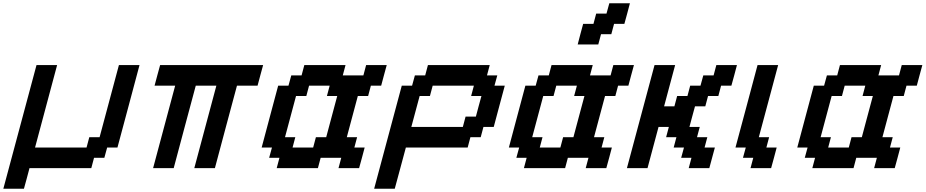

<svg xmlns="http://www.w3.org/2000/svg" viewBox="-54 -1020 5616 1165"><path d="M-33.7 125H91.3Q97.2 104 108.4 62.5Q119.6 21 125 0H500L516.6 -62.5H579.1L596.2 -125H658.7Q681.2 -208.5 725.8 -375.2Q770.5 -542 792.5 -625H667.5L550.3 -187.5H487.8L471.2 -125H158.7Q181.2 -208 225.6 -375Q270 -542 292.5 -625H167.5Q133.8 -500 66.9 -250Q0 0 -33.7 125Z M1125 0H1250Q1272 -83 1316.7 -250Q1361.3 -417 1383.8 -500H1508.8Q1514.2 -520.5 1525.4 -562.3Q1536.6 -604 1542.5 -625H917.5Q911.6 -604 900.4 -562.3Q889.2 -520.5 883.8 -500H1008.8Q986.8 -417 941.9 -250Q897 -83 875 0H1000Q1022 -83 1066.7 -250Q1111.3 -417 1133.8 -500H1258.8Q1236.8 -417 1191.9 -250Q1147 -83 1125 0Z M2000 0H2125Q2130.9 -21 2142.1 -62.5Q2153.3 -104 2158.7 -125H2096.2L2112.8 -187.5H2050.3Q2061.5 -229 2083.7 -312.5Q2106 -396 2117.2 -437.5H2179.7L2196.3 -500H2258.8Q2264.2 -520.5 2275.4 -562.3Q2286.6 -604 2292.5 -625H2167.5L2150.9 -562.5H2025.9L2042.5 -625H1792.5L1775.9 -562.5H1713.4L1696.3 -500H1633.8Q1617.2 -437.5 1583.7 -312.5Q1550.3 -187.5 1533.7 -125H1596.2L1579.1 -62.5H1641.6L1625 0H1875L1891.6 -62.5H2016.6ZM1846.2 -125H1721.2L1737.8 -187.5H1675.3Q1686.5 -229 1708.7 -312.3Q1731 -395.5 1742.2 -437.5H1804.7L1821.3 -500H1946.3L1929.7 -437.5H1992.2Q1981 -396 1958.7 -312.5Q1936.5 -229 1925.3 -187.5H1862.8Z M2216.3 125H2341.3Q2352.5 83.5 2375 0.2Q2397.5 -83 2408.7 -125H2783.7L2800.3 -187.5H2862.8L2879.4 -250H2941.9Q2953.1 -292 2975.3 -375.2Q2997.6 -458.5 3008.8 -500H2946.3L2963.4 -562.5H2900.9L2917.5 -625H2542.5L2525.9 -562.5H2463.4L2446.3 -500H2383.8Q2356 -396 2300 -187.5Q2244.1 21 2216.3 125ZM2754.4 -250H2441.9L2492.2 -437.5H2554.7L2571.3 -500H2821.3L2804.7 -437.5H2867.2Q2861.3 -417 2850.1 -375Q2838.9 -333 2833.5 -312.5H2771Z M3500 0H3625Q3630.9 -21 3642.1 -62.5Q3653.3 -104 3658.7 -125H3596.2L3612.8 -187.5H3550.3Q3561.5 -229 3583.7 -312.5Q3606 -396 3617.2 -437.5H3679.7L3696.3 -500H3758.8Q3764.2 -520.5 3775.4 -562.3Q3786.6 -604 3792.5 -625H3667.5L3650.9 -562.5H3525.9L3542.5 -625H3292.5L3275.9 -562.5H3213.4L3196.3 -500H3133.8Q3117.2 -437.5 3083.7 -312.5Q3050.3 -187.5 3033.7 -125H3096.2L3079.1 -62.5H3141.6L3125 0H3375L3391.6 -62.5H3516.6ZM3346.2 -125H3221.2L3237.8 -187.5H3175.3Q3186.5 -229 3208.7 -312.3Q3231 -395.5 3242.2 -437.5H3304.7L3321.3 -500H3446.3L3429.7 -437.5H3492.2Q3481 -396 3458.7 -312.5Q3436.5 -229 3425.3 -187.5H3362.8ZM3451.2 -750H3576.2L3592.8 -812.5H3655.3L3671.9 -875H3734.4Q3740.2 -895.5 3751.5 -937.3Q3762.7 -979 3768.1 -1000H3643.1L3626 -937.5H3563.5L3546.9 -875H3484.4Q3478.5 -854 3467.5 -812.5Q3456.5 -771 3451.2 -750Z M4125 0H4250Q4255.9 -21 4266.8 -62.5Q4277.8 -104 4283.7 -125H4221.2L4237.8 -187.5H4175.3L4191.9 -250H4129.4Q4134.8 -270.5 4146 -312.3Q4157.2 -354 4163.1 -375H4225.6L4242.2 -437.5H4304.7L4321.3 -500H4383.8Q4389.6 -520.5 4400.9 -562.3Q4412.1 -604 4417.5 -625H4292.5L4275.9 -562.5H4213.4L4196.3 -500H4133.8L4117.2 -437.5H4054.7L4038.1 -375H3975.6Q3986.8 -416.5 4009 -500Q4031.2 -583.5 4042.5 -625H3917.5Q3889.6 -520.5 3833.7 -312.3Q3777.8 -104 3750 0H3875Q3886.2 -42 3908.4 -125Q3930.7 -208 3941.9 -250H4004.4L3987.8 -187.5H4050.3L4033.7 -125H4096.2L4079.1 -62.5H4141.6Z M4500 0H4625Q4630.9 -21 4642.1 -62.5Q4653.3 -104 4658.7 -125H4596.2L4612.8 -187.5H4550.3L4667.5 -625H4542.5Q4520.5 -542 4475.8 -375Q4431.2 -208 4408.7 -125H4471.2L4454.1 -62.5H4516.6Z M5250 0H5375Q5380.9 -21 5392.1 -62.5Q5403.3 -104 5408.7 -125H5346.2L5362.8 -187.5H5300.3Q5311.5 -229 5333.7 -312.5Q5356 -396 5367.2 -437.5H5429.7L5446.3 -500H5508.8Q5514.2 -520.5 5525.4 -562.3Q5536.6 -604 5542.5 -625H5417.5L5400.9 -562.5H5275.9L5292.5 -625H5042.5L5025.9 -562.5H4963.4L4946.3 -500H4883.8Q4867.2 -437.5 4833.7 -312.5Q4800.3 -187.5 4783.7 -125H4846.2L4829.1 -62.5H4891.6L4875 0H5125L5141.6 -62.5H5266.6ZM5096.2 -125H4971.2L4987.8 -187.5H4925.3Q4936.5 -229 4958.7 -312.3Q4981 -395.5 4992.2 -437.5H5054.7L5071.3 -500H5196.3L5179.7 -437.5H5242.2Q5231 -396 5208.7 -312.5Q5186.5 -229 5175.3 -187.5H5112.8Z"/></svg>

Font: Faithful 32x
Style: Oblique
Weight: 400
Foundry: Faithful Resource Pack
Version: Version 1.0; January 27, 2023